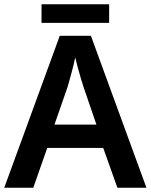

<svg xmlns="http://www.w3.org/2000/svg" viewBox="-20 -886 712 906"><path d="M534 0 467 -188H203L137 0H0L262 -717H409L671 0ZM374 -476Q370 -488 362 -514.5Q354 -541 346.5 -569Q339 -597 335 -615Q328 -581 317 -540.5Q306 -500 299 -476L237 -298H435ZM495 -866V-778H176V-866Z"/></svg>

Font: Noto Sans Cherokee SemiBold
Style: Regular
Weight: 600
Designer: Monotype Design Team
Foundry: Monotype Imaging Inc.
Version: Version 2.001; ttfautohint (v1.8.4.7-5d5b)